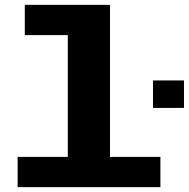

<svg xmlns="http://www.w3.org/2000/svg" viewBox="-20 -770 777 790"><path d="M52.5 0V-124.5H259V-625.5H82V-750H432.5V-124.5H640V0ZM609.5 -439H737V-326H609.5Z"/></svg>

Font: Trispace SemiExpanded
Style: Bold
Weight: 700
Width: 6
Designer: Tyler Finck
Foundry: Etcetera Type Company
Version: Version 1.210; ttfautohint (v1.8.3)